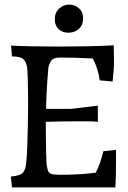

<svg xmlns="http://www.w3.org/2000/svg" viewBox="-20 -814 557 834"><path d="M32 0 27 -47Q71 -51 81.5 -66Q92 -81 94 -109Q97 -138 98.5 -180Q100 -222 101 -267.5Q102 -313 102 -351Q102 -360 102 -381Q102 -402 101.5 -427Q101 -452 100.5 -475Q100 -498 99 -511Q97 -539 84.5 -554Q72 -569 32 -569L28 -616Q61 -614 112.5 -613Q164 -612 210 -612H266Q301 -612 359.5 -613Q418 -614 474 -617L475 -565Q476 -537 473.5 -506Q471 -475 469 -460L413 -465Q410 -489 402.5 -513.5Q395 -538 383 -560Q346 -562 309 -563Q272 -564 240 -564Q212 -564 202 -549.5Q192 -535 190 -518Q186 -473 183.5 -428.5Q181 -384 180 -341H288L405 -355V-285Q384 -287 363.5 -287Q343 -287 323 -287Q288 -287 251 -286.5Q214 -286 179 -285Q179 -274 179 -264Q179 -241 179.5 -210Q180 -179 180.5 -150Q181 -121 182 -104Q183 -90 188 -74Q193 -58 215 -56Q222 -55 235 -55Q248 -55 258 -55Q292 -55 330 -57.5Q368 -60 396 -64Q407 -85 415 -108.5Q423 -132 429 -157L484 -163V-123Q484 -98 483.5 -64Q483 -30 481 0ZM277 -672Q250 -672 234 -688Q218 -704 218 -730Q218 -759 236.5 -776.5Q255 -794 280 -794Q305 -794 323 -778Q341 -762 341 -734Q341 -706 323 -689Q305 -672 277 -672Z"/></svg>

Font: Maname
Style: Regular
Weight: 400
Designer: Pathum Egodawatta
Foundry: mooniak
Version: Version 1.000; ttfautohint (v1.8.4.7-5d5b)